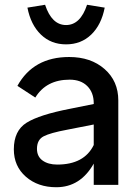

<svg xmlns="http://www.w3.org/2000/svg" viewBox="-20 -775 564 805"><path d="M373 -342Q373 -387 346 -414Q319 -441 272 -441Q174 -441 128 -366L53 -415Q120 -536 270 -536Q361 -536 418.5 -485.5Q476 -435 476 -354V0H373V-89Q317 10 216 10Q139 10 88.5 -34Q38 -78 38 -149Q38 -227 91.5 -260.5Q145 -294 274 -319L373 -339ZM95 -743 169 -755Q197 -670 257 -670Q317 -670 345 -755L419 -743Q405 -671 362.5 -630Q320 -589 257 -589Q194 -589 151.5 -630Q109 -671 95 -743ZM135 -151Q135 -119 158.5 -102Q182 -85 220 -85Q333 -85 373 -167V-253L261 -231Q191 -218 163 -203.5Q135 -189 135 -151Z"/></svg>

Font: Easer Grotesk
Style: Regular
Weight: 400
Designer: Boardeaser, Bonnie Shaver-Troup, Thomas Jockin
Foundry: Lexend
Version: Version 1.008;Glyphs 3.1.2 (3151)